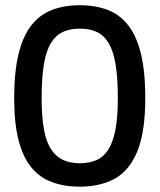

<svg xmlns="http://www.w3.org/2000/svg" viewBox="-20 -691 600 722"><path d="M280 10.9Q222 10.9 175.8 -6Q129.7 -22.9 98.1 -61.1Q66.6 -99.3 49.9 -163.2Q33.3 -227.2 33.3 -321.9Q33.3 -420.7 49.8 -488Q66.2 -555.4 97.8 -595.6Q129.3 -635.9 175.3 -653.6Q221.2 -671.3 279.6 -671.3Q339.4 -671.3 385.2 -653.6Q431 -635.9 462.4 -595.6Q493.8 -555.4 510.1 -488.2Q526.3 -421.1 526.3 -322.3Q526.3 -196.5 497.1 -123.6Q467.8 -50.8 412.9 -19.9Q357.9 10.9 280 10.9ZM280.6 -77.1Q316.2 -77.1 342.9 -89Q369.6 -100.8 387.4 -128.6Q405.2 -156.3 414.1 -203.6Q423.1 -250.8 423.1 -322.3Q423.1 -398.8 414.5 -449.4Q406 -500 388.5 -529Q371.1 -558.1 344.2 -570.7Q317.3 -583.3 280.3 -583.3Q243.5 -583.3 216.6 -570.9Q189.7 -558.4 171.7 -529.4Q153.7 -500.4 145.1 -449.6Q136.6 -398.8 136.6 -321.5Q136.6 -250.5 145.5 -203.2Q154.4 -155.9 173 -128.4Q191.6 -100.8 218.3 -89Q245 -77.1 280.6 -77.1Z"/></svg>

Font: Titillium Web SemiBold
Style: Regular
Weight: 600
Designer: Mohamed Gaber, Accademia di Belle Arti di Urbino
Foundry: Kief Type Foundry, Accademia di Belle Arti di Urbino
Version: Version 3.000; ttfautohint (v1.8.4)